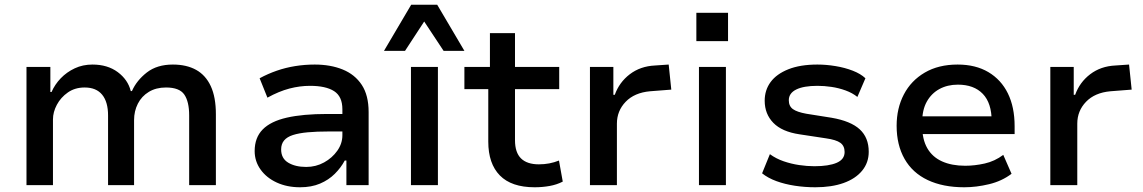

<svg xmlns="http://www.w3.org/2000/svg" viewBox="-20 -783 4833 812"><path d="M92 0V-500H193V-394H198Q212 -426 237 -452Q262 -478 296 -494Q330 -510 371 -510Q435 -510 478 -478Q521 -446 533 -398H538Q558 -443 601 -476.5Q644 -510 711 -510Q769 -510 809.5 -487.5Q850 -465 871.5 -418.5Q893 -372 893 -300V0H780V-295Q780 -353 759.5 -383Q739 -413 682 -413Q640 -413 609.5 -394.5Q579 -376 563 -344.5Q547 -313 547 -275V0H437V-295Q437 -352 412 -382.5Q387 -413 338 -413Q297 -413 267 -392Q237 -371 220.5 -340Q204 -309 204 -278V0Z M1249 9Q1194 9 1150.5 -11Q1107 -31 1082 -66Q1057 -101 1057 -144Q1057 -201 1091 -235.5Q1125 -270 1193 -285.5Q1261 -301 1364 -301H1445V-227H1371Q1319 -227 1281.5 -223.5Q1244 -220 1219 -212Q1194 -204 1181.5 -189Q1169 -174 1169 -151Q1169 -113 1199 -95Q1229 -77 1275 -77Q1316 -77 1350.5 -96Q1385 -115 1406.5 -145.5Q1428 -176 1428 -211V-321Q1428 -375 1393 -397.5Q1358 -420 1291 -420Q1248 -420 1204 -408.5Q1160 -397 1111 -370L1078 -452Q1113 -471 1150.5 -484Q1188 -497 1228.5 -503.5Q1269 -510 1311 -510Q1378 -510 1429.5 -489Q1481 -468 1510 -424Q1539 -380 1539 -309V0H1445V-104H1438Q1422 -74 1396 -48Q1370 -22 1333.5 -6.5Q1297 9 1249 9Z M1718 0V-500H1832V0ZM1604 -568 1719 -763H1829L1944 -568H1856L1774 -692L1693 -568Z M2241 9Q2143 9 2094 -41Q2045 -91 2045 -184V-406H1944V-500H2052V-643H2158V-500H2345V-406H2158V-190Q2158 -138 2183.5 -113Q2209 -88 2259 -88Q2282 -88 2303 -92Q2324 -96 2344 -104L2360 -15Q2335 -2 2304.5 3.5Q2274 9 2241 9Z M2475 0V-500H2574V-382H2580Q2599 -435 2643.5 -469Q2688 -503 2750 -506L2808 -510L2819 -404L2729 -397Q2663 -391 2626 -352.5Q2589 -314 2589 -260V0Z M2925 -609V-729H3059V-609ZM2936 0V-500H3050V0Z M3428 9Q3384 9 3341.5 2.5Q3299 -4 3263.5 -17Q3228 -30 3203 -50L3236 -131Q3262 -112 3294 -101Q3326 -90 3359.5 -85Q3393 -80 3424 -80Q3485 -80 3518.5 -94.5Q3552 -109 3552 -140Q3552 -166 3534 -179Q3516 -192 3473 -198L3361 -215Q3287 -226 3250.5 -263.5Q3214 -301 3214 -357Q3214 -402 3239 -436Q3264 -470 3314 -490Q3364 -510 3437 -510Q3474 -510 3513.5 -503.5Q3553 -497 3586.5 -484Q3620 -471 3640 -452L3606 -373Q3585 -390 3556 -400.5Q3527 -411 3496.5 -415.5Q3466 -420 3437 -420Q3379 -420 3347.5 -404.5Q3316 -389 3316 -359Q3316 -334 3333.5 -321.5Q3351 -309 3390 -302L3497 -285Q3578 -271 3616 -236Q3654 -201 3654 -141Q3654 -95 3626 -61Q3598 -27 3547.5 -9Q3497 9 3428 9Z M4058 9Q3968 9 3903.5 -21.5Q3839 -52 3805.5 -111Q3772 -170 3772 -251Q3772 -325 3802.5 -383.5Q3833 -442 3891 -476Q3949 -510 4030 -510Q4106 -510 4160 -478Q4214 -446 4242.5 -388Q4271 -330 4271 -249V-216H3859V-291H4192L4174 -270Q4174 -347 4136.5 -386Q4099 -425 4031 -425Q3987 -425 3953 -406.5Q3919 -388 3899.5 -353Q3880 -318 3880 -266V-252Q3880 -194 3901.5 -156.5Q3923 -119 3964 -100.5Q4005 -82 4062 -82Q4102 -82 4144.5 -91.5Q4187 -101 4223 -128L4258 -48Q4217 -17 4163 -4Q4109 9 4058 9Z M4422 0V-500H4521V-382H4527Q4546 -435 4590.5 -469Q4635 -503 4697 -506L4755 -510L4766 -404L4676 -397Q4610 -391 4573 -352.5Q4536 -314 4536 -260V0Z"/></svg>

Font: Nunito Sans 6pt SemiBold
Style: Regular
Weight: 600
Version: Version 3.101;gftools[0.9.27]